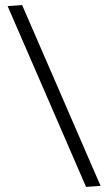

<svg xmlns="http://www.w3.org/2000/svg" viewBox="-20 -730 425 754"><path d="M375 0 67 -710 10 -706 318 4Z"/></svg>

Font: Catamaran Thin Light
Style: Regular
Weight: 300
Version: Version 2.000